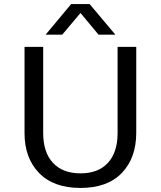

<svg xmlns="http://www.w3.org/2000/svg" viewBox="-20 -911 794 947"><path d="M101 0ZM101 -254V-680H193V-255Q193 -160 241 -108Q289 -56 377 -56Q465 -56 512.5 -108Q560 -160 560 -255V-680H652V-256Q652 -132 581 -58Q510 16 377 16Q244 16 172.5 -58Q101 -132 101 -254ZM466 -740 377 -847 287 -740H205L331 -891H422L549 -740Z"/></svg>

Font: Martel Sans
Style: Regular
Weight: 400
Designer: Dan Reynolds and Mathieu Réguer
Foundry: Dan Reynolds and Mathieu Réguer
Version: Version 1.002; ttfautohint (v1.1) -l 5 -r 5 -G 72 -x 0 -D la